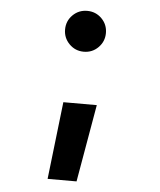

<svg xmlns="http://www.w3.org/2000/svg" viewBox="-53 -573 692 832"><g transform="rotate(5 293.0 -157.0)"><path d="M185.1 212.9 224.1 -124H369.6L311 212.9ZM293 -349.6Q255.9 -349.6 230 -375.7Q204.1 -401.9 204.1 -438.5Q204.1 -475.6 230 -501.5Q255.9 -527.3 293 -527.3Q330.1 -527.3 356 -501.5Q381.8 -475.6 381.8 -438.5Q381.8 -401.9 356 -375.7Q330.1 -349.6 293 -349.6Z"/></g></svg>

Font: CaskaydiaMono NF
Style: Bold
Weight: 700
Designer: Aaron Bell
Foundry: Saja Typeworks
Version: Version 2111.001; ttfautohint (v1.8.4);Nerd Fonts 3.1.1